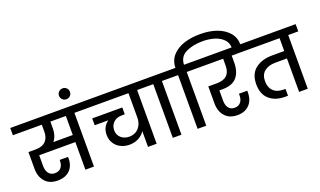

<svg xmlns="http://www.w3.org/2000/svg" viewBox="-119 -1593 3654 2190"><g transform="rotate(-20 1708.0 -498.5)"><path d="M846 -740C846 -740 -24 -740 -24 -740C-24 -740 -24 -652 -24 -652C-24 -652 327 -652 327 -652C327 -652 327 -568 327 -568C327 -568 327 -568 327 -568C327 -519 314 -481 287 -453C260 -425 219 -411 164 -411C164 -411 77 -411 77 -411C77 -411 77 -208 77 -208C77 -208 77 -208 77 -208C77 -143 95 -91 131 -51C166 -11 217 9 283 9C283 9 283 9 283 9C345 9 394 -9 430 -44C465 -79 483 -127 483 -188C483 -188 483 -188 483 -188C483 -195 483 -200 482 -205C482 -205 381 -205 381 -205C381 -205 381 -193 381 -193C381 -193 381 -193 381 -193C381 -159 372 -132 355 -112C337 -91 312 -81 281 -81C281 -81 281 -81 281 -81C248 -81 223 -92 206 -115C189 -137 180 -166 180 -203C180 -203 180 -335 180 -335C180 -335 619 -335 619 -335C619 -335 619 0 619 0C619 0 723 0 723 0C723 0 723 -652 723 -652C723 -652 846 -652 846 -652C846 -652 846 -740 846 -740ZM619 -421C619 -421 383 -421 383 -421C383 -421 383 -421 383 -421C415 -460 431 -509 431 -568C431 -568 431 -652 431 -652C431 -652 619 -652 619 -652C619 -652 619 -421 619 -421Z M757 -895C757 -895 757 -895 757 -895C757 -914 751 -929 738 -942C725 -955 710 -961 691 -961C691 -961 691 -961 691 -961C672 -961 657 -955 644 -942C631 -929 624 -914 624 -895C624 -895 624 -895 624 -895C624 -876 631 -861 644 -848C657 -835 672 -829 691 -829C691 -829 691 -829 691 -829C710 -829 725 -835 738 -848C751 -861 757 -876 757 -895Z M1606 -740C1606 -740 818 -740 818 -740C818 -740 818 -652 818 -652C818 -652 1379 -652 1379 -652C1379 -652 1379 -355 1379 -355C1379 -355 1379 -355 1379 -355C1379 -306 1365 -265 1336 -232C1307 -199 1269 -183 1222 -182C1222 -182 1222 -182 1222 -182C1182 -182 1149 -193 1122 -216C1095 -239 1081 -270 1081 -309C1081 -309 1081 -309 1081 -309C1081 -348 1094 -379 1120 -404C1145 -428 1179 -440 1220 -440C1220 -440 1257 -440 1257 -440C1257 -440 1257 -523 1257 -523C1257 -523 892 -523 892 -523C892 -523 892 -440 892 -440C892 -440 1058 -440 1058 -440C1058 -440 1058 -440 1058 -440C1033 -424 1015 -403 1002 -378C989 -353 982 -324 982 -292C982 -292 982 -292 982 -292C982 -251 991 -216 1010 -187C1029 -157 1054 -134 1086 -119C1117 -103 1153 -95 1192 -95C1192 -95 1192 -95 1192 -95C1233 -95 1269 -104 1302 -121C1334 -138 1360 -161 1379 -191C1379 -191 1379 0 1379 0C1379 0 1484 0 1484 0C1484 0 1484 -652 1484 -652C1484 -652 1606 -652 1606 -652C1606 -652 1606 -740 1606 -740Z M1785 0C1785 0 1785 -652 1785 -652C1785 -652 1907 -652 1907 -652C1907 -652 1907 -740 1907 -740C1907 -740 1558 -740 1558 -740C1558 -740 1558 -652 1558 -652C1558 -652 1680 -652 1680 -652C1680 -652 1680 0 1680 0C1680 0 1785 0 1785 0Z M2375 -1006C2375 -1006 2375 -1006 2375 -1006C2302 -1006 2236 -996 2177 -977C2118 -957 2071 -927 2036 -888C2001 -848 1982 -799 1981 -740C1981 -740 1859 -740 1859 -740C1859 -740 1859 -652 1859 -652C1859 -652 1981 -652 1981 -652C1981 -652 1981 0 1981 0C1981 0 2086 0 2086 0C2086 0 2086 -652 2086 -652C2086 -652 2208 -652 2208 -652C2208 -652 2208 -740 2208 -740C2208 -740 2085 -740 2085 -740C2085 -740 2085 -740 2085 -740C2087 -805 2116 -851 2172 -879C2228 -906 2296 -920 2375 -920C2375 -920 2375 -920 2375 -920C2424 -920 2470 -914 2514 -901C2558 -888 2594 -867 2622 -839C2650 -811 2664 -775 2664 -731C2664 -731 2664 -716 2664 -716C2664 -716 2769 -716 2769 -716C2769 -716 2769 -733 2769 -733C2769 -733 2769 -733 2769 -733C2769 -790 2752 -840 2717 -881C2682 -922 2634 -954 2575 -975C2515 -996 2448 -1006 2375 -1006Z M2402 -327C2402 -327 2402 -327 2402 -327C2481 -327 2539 -348 2576 -390C2613 -432 2632 -492 2632 -569C2632 -569 2632 -652 2632 -652C2632 -652 2742 -652 2742 -652C2742 -652 2742 -740 2742 -740C2742 -740 2160 -740 2160 -740C2160 -740 2160 -652 2160 -652C2160 -652 2528 -652 2528 -652C2528 -652 2528 -569 2528 -569C2528 -569 2528 -569 2528 -569C2528 -465 2474 -413 2365 -413C2365 -413 2261 -413 2261 -413C2261 -413 2261 -207 2261 -207C2261 -207 2261 -207 2261 -207C2261 -142 2279 -90 2314 -51C2349 -11 2399 9 2465 9C2465 9 2465 9 2465 9C2526 9 2575 -10 2610 -47C2645 -84 2662 -133 2662 -196C2662 -196 2662 -215 2662 -215C2662 -215 2561 -215 2561 -215C2561 -215 2561 -193 2561 -193C2561 -193 2561 -193 2561 -193C2561 -159 2552 -132 2535 -112C2517 -91 2493 -81 2463 -81C2463 -81 2463 -81 2463 -81C2430 -81 2406 -92 2389 -114C2372 -136 2364 -165 2364 -202C2364 -202 2364 -327 2364 -327C2364 -327 2402 -327 2402 -327Z M3440 -740C3440 -740 2694 -740 2694 -740C2694 -740 2694 -652 2694 -652C2694 -652 3213 -652 3213 -652C3213 -652 3213 -496 3213 -496C3213 -496 3068 -496 3068 -496C3068 -496 3068 -496 3068 -496C2982 -496 2913 -475 2861 -434C2809 -393 2783 -331 2783 -248C2783 -248 2783 -248 2783 -248C2783 -167 2807 -106 2854 -65C2901 -23 2964 -2 3043 -2C3043 -2 3079 -2 3079 -2C3079 -2 3079 -85 3079 -85C3079 -85 3058 -85 3058 -85C3058 -85 3058 -85 3058 -85C3003 -85 2962 -99 2933 -128C2904 -156 2889 -195 2889 -246C2889 -246 2889 -246 2889 -246C2889 -298 2905 -338 2938 -365C2971 -392 3016 -406 3073 -406C3073 -406 3213 -406 3213 -406C3213 -406 3213 0 3213 0C3213 0 3318 0 3318 0C3318 0 3318 -652 3318 -652C3318 -652 3440 -652 3440 -652C3440 -652 3440 -740 3440 -740Z"/></g></svg>

Font: Girnar Poppins
Style: Medium
Weight: 500
Designer: Ninad Kale (Devanagari), Jonny Pinhorn (Latin)
Foundry: Indian Type Foundry
Version: ""